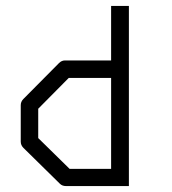

<svg xmlns="http://www.w3.org/2000/svg" viewBox="-20 -679 580 648"><path d="M415 -51H203Q190 -51 182 -59L59 -180Q50 -189 50 -201V-324Q50 -336 59 -345L179 -466Q188 -475 199 -475H355V-659H415ZM355 -109V-416H212L109 -312V-213L215 -109Z"/></svg>

Font: 3270 Nerd Font Mono
Style: Regular
Weight: 400
Monospace: yes
Version: Version 3.0.1;Nerd Fonts 3.0.0